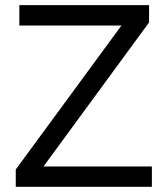

<svg xmlns="http://www.w3.org/2000/svg" viewBox="-20 -717 644 737"><path d="M563 -78.1V0H40.5V-66.4L446.3 -619.1H54.2V-697.3H552.2V-630.9L147 -78.1Z"/></svg>

Font: Lunasima
Style: Regular
Weight: 400
Designer: The DocRepair Project, Monotype Design Team
Foundry: Google
Version: Version 2.009